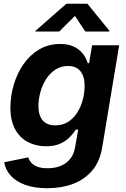

<svg xmlns="http://www.w3.org/2000/svg" viewBox="-20 -787 672 1023"><path d="M232.1 215.8Q161.5 215.8 112.3 197.2Q63.1 178.6 35.6 147.2Q8.1 115.8 2.7 77.3L130.9 51.5Q135 66.2 146.1 79.4Q157.3 92.5 178.3 100.9Q199.4 109.4 233.3 109.4Q292.3 109.4 331.3 81.2Q370.3 52.9 379.7 -1L396.7 -96.7L383.1 -95.8Q369.3 -73.6 348.6 -53.4Q328 -33.2 298.1 -20.5Q268.3 -7.7 226 -7.7Q171.3 -7.7 128.2 -30.5Q85.1 -53.2 60.3 -98.8Q35.5 -144.4 35.5 -212.9Q35.5 -275.1 53.3 -335.5Q71 -395.8 105.1 -444.9Q139.3 -494.1 188.6 -523.4Q237.9 -552.7 300.8 -552.7Q336.8 -552.7 362.6 -542.9Q388.5 -533.1 405.7 -517.4Q422.9 -501.7 433 -483.8Q443.1 -466 447.7 -449.7L454.8 -450.8L470.8 -545.9H615L524.2 0.2Q511.9 74 471.3 121.7Q430.8 169.5 369.2 192.7Q307.6 215.8 232.1 215.8ZM274.3 -119.1Q314.1 -119.1 343.5 -138.2Q373 -157.2 392.4 -188.3Q411.9 -219.4 421.3 -256.5Q430.8 -293.6 430.8 -329.8Q430.8 -379.1 408.8 -407.2Q386.8 -435.4 342.4 -435.4Q304.2 -435.4 274.8 -415.9Q245.3 -396.4 225.2 -364.7Q205.1 -333 195 -295.3Q184.8 -257.6 184.8 -221.2Q184.8 -173.1 207.1 -146.1Q229.5 -119.1 274.3 -119.1ZM295.6 -619.1H168.3L169 -622.7L333.7 -767.1H445.9L563.1 -622.7L562.4 -619.1H434.7L379.2 -702.2Z"/></svg>

Font: Inter
Style: Italic
Weight: 400
Italic angle: -9.3988°
Designer: Rasmus Andersson
Foundry: rsms
Version: Version 4.001;git-66647c0bb